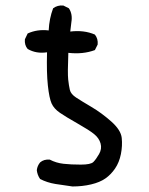

<svg xmlns="http://www.w3.org/2000/svg" viewBox="-20 -680 540 694"><path d="M242 -6Q211 -10 180.5 -15Q150 -20 125 -33Q115 -47 113 -65Q115 -81 125 -93Q139 -105 160 -103Q183 -91 209.5 -88Q236 -85 272 -85Q308 -85 317.5 -94.5Q327 -104 338 -123Q349 -142 343.5 -161.5Q338 -181 320 -195.5Q302 -210 260.5 -233.5Q219 -257 197 -272Q175 -287 166.5 -306Q158 -325 153 -371Q148 -417 150 -491Q111 -485 80 -503Q68 -517 70 -538L80 -559Q115 -575 156 -570Q158 -613 172 -650Q188 -662 209 -660L229 -650Q243 -629 238 -600L234 -566Q284 -572 323 -555Q335 -540 333 -519L323 -499Q280 -483 227 -489Q224 -415 226.5 -392.5Q229 -370 232.5 -355Q236 -340 255 -327.5Q274 -315 310.5 -293.5Q347 -272 382 -241Q417 -210 420 -181.5Q423 -153 417 -123Q411 -93 396 -71Q381 -49 361 -35Q341 -21 309.5 -13.5Q278 -6 242 -6Z"/></svg>

Font: NaniFont Regular
Style: Regular
Weight: 400
Designer: Nanigashitei
Version: Version 1.036